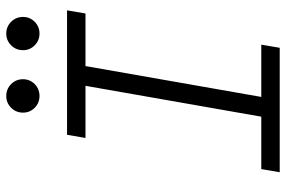

<svg xmlns="http://www.w3.org/2000/svg" viewBox="-173 -759 932 626"><g transform="rotate(-90 293.0 -446.0)"><path d="M44.4 0 54.7 -60.1H225.6L326.2 -633.3H156.2L166.5 -693.4H572.3L562 -633.3H390.6L290 -60.1H460.4L450.2 0ZM293 -783.2Q270.5 -783.2 254.6 -798.8Q238.8 -814.5 238.8 -836.9Q238.8 -859.9 254.6 -875.7Q270.5 -891.6 293 -891.6Q315.9 -891.6 331.8 -875.7Q347.7 -859.9 347.7 -836.9Q347.7 -814.5 331.8 -798.8Q315.9 -783.2 293 -783.2ZM496.6 -783.2Q474.1 -783.2 458.3 -798.8Q442.4 -814.5 442.4 -836.9Q442.4 -859.9 458.3 -875.7Q474.1 -891.6 496.6 -891.6Q519 -891.6 534.9 -875.7Q550.8 -859.9 550.8 -836.9Q550.8 -814.5 534.9 -798.8Q519 -783.2 496.6 -783.2Z"/></g></svg>

Font: Cascadia Code Light
Style: Italic
Weight: 300
Italic angle: -10°
Monospace: yes
Designer: Aaron Bell
Foundry: Saja Typeworks
Version: Version 2404.023; ttfautohint (v1.8.4)